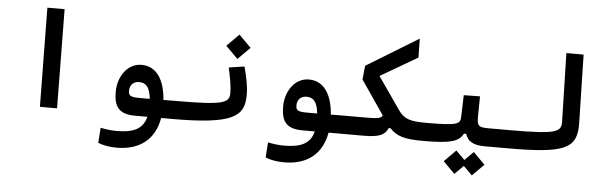

<svg xmlns="http://www.w3.org/2000/svg" viewBox="-55 -904 4212 1339"><g transform="rotate(5 2051.0 -234.0)"><path d="M236.8 0H356.9L349.1 -693.4H228.5Z M793.9 237.3C958.5 237.3 1060.1 153.3 1085.9 3.9H1167C1196.3 3.9 1213.4 -19 1213.4 -59.6C1213.4 -100.6 1201.7 -123.5 1171.9 -123.5L1090.8 -123C1080.6 -264.6 1022 -353.5 918 -353.5C819.8 -353.5 754.4 -258.3 754.4 -149.9C754.4 -47.9 789.1 3.9 902.8 3.9H989.7C966.8 93.3 897.5 121.1 785.2 121.1C741.2 121.1 709.5 116.2 671.4 108.4L664.1 214.8C697.8 229 747.6 237.3 793.9 237.3ZM995.1 -122.1C980.5 -122.1 966.3 -122.1 951.2 -122.1C942.4 -122.1 933.6 -122.1 924.3 -122.1C858.4 -122.1 846.2 -132.3 846.2 -166C846.2 -204.6 870.1 -232.4 911.6 -232.4C959.5 -232.4 987.3 -203.1 995.1 -122.1Z M1166 3.9C1596.2 3.9 1666.5 -60.5 1666.5 -208.5C1666.5 -267.6 1654.3 -326.2 1633.8 -404.3L1524.9 -388.2C1541 -314 1551.3 -256.8 1551.3 -214.4C1551.3 -143.1 1521.5 -123.5 1171.9 -123.5C1157.2 -123.5 1142.6 -111.8 1142.6 -66.4C1142.6 -16.1 1149.4 3.9 1166 3.9ZM1579.6 -452.6 1664.6 -537.6 1579.6 -623 1494.6 -537.6Z M1965.8 237.3C2130.4 237.3 2231.9 153.3 2257.8 3.9H2338.9C2368.2 3.9 2385.3 -19 2385.3 -59.6C2385.3 -100.6 2373.5 -123.5 2343.8 -123.5L2262.7 -123C2252.4 -264.6 2193.8 -353.5 2089.8 -353.5C1991.7 -353.5 1926.3 -258.3 1926.3 -149.9C1926.3 -47.9 1960.9 3.9 2074.7 3.9H2161.6C2138.7 93.3 2069.3 121.1 1957 121.1C1913.1 121.1 1881.3 116.2 1843.3 108.4L1835.9 214.8C1869.6 229 1919.4 237.3 1965.8 237.3ZM2167 -122.1C2152.3 -122.1 2138.2 -122.1 2123 -122.1C2114.3 -122.1 2105.5 -122.1 2096.2 -122.1C2030.3 -122.1 2018.1 -132.3 2018.1 -166C2018.1 -204.6 2042 -232.4 2083.5 -232.4C2131.3 -232.4 2159.2 -203.1 2167 -122.1Z M2923.8 3.9C2943.8 3.9 2962.4 -16.1 2962.4 -68.8C2962.4 -104 2951.7 -123.5 2929.7 -123.5C2817.4 -123.5 2774.4 -136.2 2732.4 -197.3L2577.6 -420.9L2836.9 -572.3L2834.5 -704.6L2471.2 -482.9L2461.4 -386.2L2624 -148.4C2614.3 -127.9 2588.9 -123.5 2509.3 -123.5H2343.8L2337.9 3.9H2505.4C2617.7 3.9 2652.8 -18.1 2673.3 -64.5H2685.5C2736.3 -9.8 2793.5 3.9 2923.8 3.9Z M2923.8 3.9C3115.7 3.9 3168.9 -15.1 3199.2 -71.3H3214.8C3231.4 -21.5 3268.1 3.9 3351.1 3.9H3509.8C3533.2 3.9 3552.2 -16.1 3552.2 -67.9C3552.2 -104.5 3540.5 -123.5 3515.6 -123.5H3368.2C3297.4 -123.5 3286.1 -132.8 3286.1 -195.8L3288.1 -340.3L3174.3 -338.4L3169.9 -189C3168.5 -134.8 3151.9 -123.5 2929.7 -123.5ZM3278.8 213.9 3360.4 132.3 3278.8 50.3 3217.8 111.3 3156.7 50.3 3075.2 132.3 3156.7 213.9 3217.8 152.8Z M3509.8 3.9C3911.6 3.9 3997.6 -34.2 3993.2 -215.8L3982.4 -693.4H3861.8L3873.5 -219.7C3875.5 -143.1 3854 -123.5 3515.6 -123.5C3496.1 -123.5 3481.4 -109.9 3481.4 -63C3481.4 -16.1 3490.7 3.9 3509.8 3.9Z"/></g></svg>

Font: Cascadia Code PL SemiBold
Style: Regular
Weight: 600
Monospace: yes
Designer: Aaron Bell
Foundry: Saja Typeworks
Version: Version 2404.023